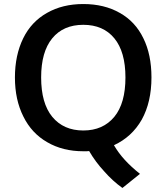

<svg xmlns="http://www.w3.org/2000/svg" viewBox="-20 -741 826 952"><path d="M545 -21Q567 17 599 52Q631 87 674 121L587 191Q538 156 497 109Q454 63 422 8Q417 9 410 9Q403 9 393 9Q291 9 214 -36Q137 -80 96 -163Q54 -246 54 -357Q54 -467 95 -551Q135 -633 213 -677Q290 -721 393 -721Q497 -721 574 -677Q651 -634 691 -551Q731 -470 731 -357Q731 -235 683 -148Q634 -62 545 -21ZM184 -357Q184 -229 239 -162Q295 -94 393 -94Q491 -94 547 -162Q602 -229 602 -357Q602 -484 547 -551Q492 -618 393 -618Q294 -618 239 -551Q184 -484 184 -357Z"/></svg>

Font: PRinguin Sans
Style: Bold
Weight: 700
Designer: Vernon Adams
Foundry: Vernon Adams
Version: ""